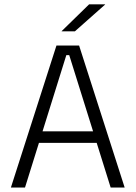

<svg xmlns="http://www.w3.org/2000/svg" viewBox="-20 -844 610 864"><path d="M92.5 0H29L234 -639H336L541 0H478L291.5 -596H278.5ZM431 -201H138.5V-253H431ZM257.5 -704 381 -824.5H453V-823.5L317 -703H257.5Z"/></svg>

Font: Anek Devanagari Medium Light
Style: Regular
Weight: 300
Version: Version 1.003